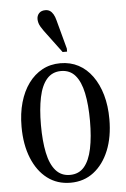

<svg xmlns="http://www.w3.org/2000/svg" viewBox="-55 -808 563 858"><g transform="rotate(-5 227.0 -379.0)"><path d="M424 -258Q424 -178 399.5 -118Q375 -58 331 -24Q287 10 227 10Q167 10 123 -23.5Q79 -57 54.5 -117.5Q30 -178 30 -258Q30 -318 44 -367Q58 -416 84 -451.5Q110 -487 146 -506.5Q182 -526 227 -526Q272 -526 308 -507Q344 -488 370 -452Q396 -416 410 -367Q424 -318 424 -258ZM117 -258Q117 -186 128 -133.5Q139 -81 163.5 -53Q188 -25 227 -25Q267 -25 291 -53Q315 -81 326 -133.5Q337 -186 337 -258Q337 -330 326 -382.5Q315 -435 291 -463Q267 -491 227 -491Q188 -491 163.5 -463Q139 -435 128 -382.5Q117 -330 117 -258ZM227 -719 262 -589V-575H242L166 -677Q159 -687 153.5 -696Q148 -705 145.5 -714Q143 -723 143 -731Q143 -747 153 -757.5Q163 -768 181 -768Q193 -768 201.5 -762.5Q210 -757 216.5 -746Q223 -735 227 -719Z"/></g></svg>

Font: Roboto Serif 120pt ExtraCondensed
Style: Regular
Weight: 400
Width: 2
Designer: Greg Gazdowicz
Foundry: Commercial Type
Version: Version 1.008